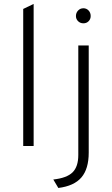

<svg xmlns="http://www.w3.org/2000/svg" viewBox="-20 -742 568 976"><path d="M98 0V-696.5L151 -722V0ZM276.5 213.5 251 170.5Q319.5 163 348.8 134.2Q378 105.5 378 46V-511H431V34Q431 116.5 393.8 160Q356.5 203.5 276.5 213.5ZM404 -623.5Q388 -623.5 377 -634.2Q366 -645 366 -660.5Q366 -677 377 -688.5Q388 -700 404 -700Q419.5 -700 430.2 -688.8Q441 -677.5 441 -660.5Q441 -645 430.5 -634.2Q420 -623.5 404 -623.5Z"/></svg>

Font: Overpass ExtraLight
Style: Regular
Weight: 250
Designer: Delve Withrington, Dave Bailey, Thomas Jockin
Foundry: Delve Fonts LLC
Version: Version 4.000